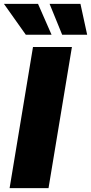

<svg xmlns="http://www.w3.org/2000/svg" viewBox="-51 -970 469 990"><path d="M319.8 -727.5 199.2 0H-1.5L119.1 -727.5ZM269.5 -791 204.6 -950.2H363.8L398.4 -791ZM82 -791 -30.8 -950.2H145L214.8 -791Z"/></svg>

Font: Inter 24pt Black
Style: Italic
Weight: 900
Italic angle: -9.3988°
Designer: Rasmus Andersson
Foundry: rsms
Version: Version 4.001;git-66647c0bb